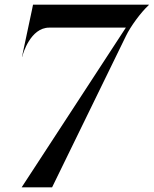

<svg xmlns="http://www.w3.org/2000/svg" viewBox="-20 -800 656 820"><path d="M190 -682H517.5L72.5 0H202.5L518 -646.5C537.5 -687 581 -746.5 615 -778L616 -780H121L117 -760L74 -558H75C77.5 -570.5 110.5 -682 190 -682Z"/></svg>

Font: Beautique Display Thin
Style: Bold
Weight: 500
Italic angle: -12°
Designer: Nhat-Quang Ngo
Version: Version 1.100;Glyphs 3.2.3 (3260)